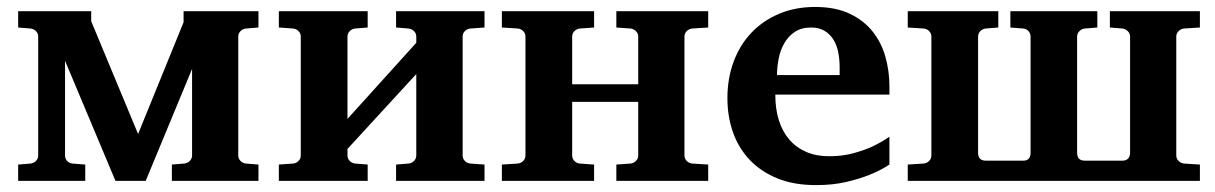

<svg xmlns="http://www.w3.org/2000/svg" viewBox="-20 -520 3492 552"><path d="M474.1 0V-46.9L509.8 -49.8Q519 -50.8 525.6 -57.4Q532.2 -64 532.2 -73.2V-321.8L398.9 0H312L167 -345.2V-73.2Q167 -64 172.9 -57.4Q178.7 -50.8 188 -49.8L225.1 -46.9V0H32.2V-46.9L67.9 -49.8Q77.1 -50.8 83.5 -57.4Q89.8 -64 89.8 -73.2V-415Q89.8 -423.8 83.5 -430.4Q77.1 -437 67.9 -438L32.2 -440.9V-487.8H242.2V-459L377 -134.8L507.8 -456.1V-487.8H723.1V-440.9L687 -438Q677.7 -437 671.4 -430.4Q665 -423.8 665 -415V-73.2Q665 -64 671.4 -57.4Q677.7 -50.8 687 -49.8L723.1 -46.9V0Z M1118.7 0V-46.9L1154.8 -49.8Q1164.1 -50.8 1170.4 -57.4Q1176.8 -64 1176.8 -73.2V-307.1L979 -91.8V-73.2Q979 -64 985.4 -57.4Q991.7 -50.8 1001 -49.8L1037.1 -46.9V0H781.7V-46.9L822.8 -49.8Q832 -50.8 838.4 -57.4Q844.7 -64 844.7 -73.2V-415Q844.7 -423.8 838.4 -430.4Q832 -437 822.8 -438L781.7 -440.9V-487.8H1037.1V-440.9L1001 -438Q991.7 -437 985.4 -430.4Q979 -423.8 979 -415V-178.2L1176.8 -397V-415Q1176.8 -423.8 1170.4 -430.4Q1164.1 -437 1154.8 -438L1118.7 -440.9V-487.8H1373V-440.9L1332 -438Q1322.8 -437 1316.4 -430.4Q1310.1 -423.8 1310.1 -415V-73.2Q1310.1 -64 1316.4 -57.4Q1322.8 -50.8 1332 -49.8L1373 -46.9V0Z M1752 0V-46.9L1793 -49.8Q1801.8 -50.8 1808.3 -57.4Q1814.9 -64 1814.9 -73.2V-227.1H1625V-73.2Q1625 -64 1631.3 -57.4Q1637.7 -50.8 1647 -49.8L1688 -46.9V0H1422.9V-46.9L1468.8 -49.8Q1478 -50.8 1484.4 -57.4Q1490.7 -64 1490.7 -73.2V-415Q1490.7 -423.8 1484.4 -430.4Q1478 -437 1468.8 -438L1422.9 -440.9V-487.8H1688V-440.9L1647 -438Q1637.7 -437 1631.3 -430.4Q1625 -423.8 1625 -415V-277.8H1814.9V-415Q1814.9 -423.8 1808.3 -430.4Q1801.8 -437 1793 -438L1752 -440.9V-487.8H2016.1V-440.9L1969.7 -438Q1960.9 -437 1954.3 -430.4Q1947.8 -423.8 1947.8 -415V-73.2Q1947.8 -64 1954.3 -57.4Q1960.9 -50.8 1969.7 -49.8L2016.1 -46.9V0Z M2394 -326.2Q2394 -350.1 2389.6 -371.1Q2385.3 -392.1 2375.2 -407.5Q2365.2 -422.9 2349.6 -431.9Q2334 -440.9 2312 -440.9Q2284.2 -440.9 2265.4 -428.5Q2246.6 -416 2235.1 -396.2Q2223.6 -376.5 2218.8 -352.1Q2213.9 -327.6 2213.9 -304.2H2394ZM2537.1 -46.9Q2511.2 -29.8 2479 -17.1Q2451.2 -5.9 2412.6 3.2Q2374 12.2 2326.2 12.2Q2262.2 12.2 2214.6 -7.3Q2167 -26.9 2135 -60.8Q2103 -94.7 2087.2 -140.1Q2071.3 -185.5 2071.3 -237.8Q2071.3 -294.4 2089.1 -342.5Q2106.9 -390.6 2139.9 -425.5Q2172.9 -460.4 2219.5 -480.2Q2266.1 -500 2323.2 -500Q2381.8 -500 2422.6 -480.7Q2463.4 -461.4 2488.8 -429.4Q2514.2 -397.5 2525.6 -356.4Q2537.1 -315.4 2537.1 -272V-248H2209Q2209 -207 2219.2 -174.3Q2229.5 -141.6 2249.3 -118.7Q2269 -95.7 2297.9 -83.3Q2326.7 -70.8 2363.3 -70.8Q2401.4 -70.8 2432.9 -79.3Q2464.4 -87.9 2487.8 -98.6Q2514.6 -111.3 2537.1 -127Z M2589.8 0V-46.9L2635.7 -49.8Q2645 -50.8 2651.4 -57.4Q2657.7 -64 2657.7 -73.2V-415Q2657.7 -423.8 2651.4 -430.4Q2645 -437 2635.7 -438L2589.8 -440.9V-487.8H2850.1V-440.9L2814 -438Q2804.7 -437 2798.3 -430.4Q2792 -423.8 2792 -415V-81.1Q2792 -58.1 2814 -58.1H2921.9Q2942.9 -58.1 2942.9 -81.1V-415Q2942.9 -423.8 2937 -430.4Q2931.2 -437 2921.9 -438L2884.8 -440.9V-487.8H3134.8V-440.9L3098.6 -438Q3089.8 -437 3083.3 -430.4Q3076.7 -423.8 3076.7 -415V-81.1Q3076.7 -58.1 3098.6 -58.1H3207Q3217.3 -58.1 3223.1 -64Q3229 -69.8 3229 -81.1V-415Q3229 -423.8 3222.4 -430.4Q3215.8 -437 3207 -438L3170.9 -440.9V-487.8H3429.7V-440.9L3383.8 -438Q3375 -437 3368.4 -430.4Q3361.8 -423.8 3361.8 -415V-73.2Q3361.8 -64 3368.4 -57.4Q3375 -50.8 3383.8 -49.8L3429.7 -46.9V0Z"/></svg>

Font: Charis SIL
Style: Bold
Weight: 700
Foundry: SIL International
Version: Version 4.112